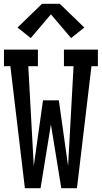

<svg xmlns="http://www.w3.org/2000/svg" viewBox="-20 -998 540 1018"><path d="M112 0 35 -647H1V-735H181V-647H130L159 -118L208 -466H292L341 -118L370 -647H319V-735H499V-647H465L388 0H305L250 -338L195 0ZM143 -796 73 -852 203 -978H297L427 -852L357 -796L250 -922Z"/></svg>

Font: Iosevka Slab Semibold
Style: Regular
Weight: 600
Monospace: yes
Designer: Belleve Invis
Foundry: Belleve Invis
Version: Version 11.1.1; ttfautohint (v1.8.3)